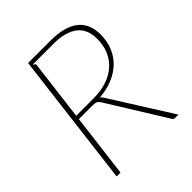

<svg xmlns="http://www.w3.org/2000/svg" viewBox="-196 -824 945 945"><g transform="rotate(-45 277.0 -351.5)"><path d="M136.5 -331 95.5 0H68.5L155 -703H312Q408 -703 457.5 -664.8Q507 -626.5 507 -550Q507 -502.5 490.8 -463.8Q474.5 -425 445 -397.2Q415.5 -369.5 374.5 -353Q333.5 -336.5 284.5 -333Q292.5 -328 298.5 -318L499 0H477.5Q472 0 468.2 -1.5Q464.5 -3 461 -8.5L272.5 -312.5Q265.5 -323 257.2 -327Q249 -331 230.5 -331ZM139 -352H261Q310.5 -352 351 -365.5Q391.5 -379 420.2 -404.2Q449 -429.5 464.5 -465.5Q480 -501.5 480 -546.5Q480 -615 436.5 -648.2Q393 -681.5 309.5 -681.5H165.5L178.5 -670.5Z"/></g></svg>

Font: Lato Thin
Style: Italic
Weight: 200
Italic angle: -7°
Designer: Lukasz Dziedzic
Foundry: tyPoland Lukasz Dziedzic
Version: Version 2.007; 2014-02-27